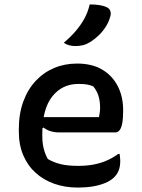

<svg xmlns="http://www.w3.org/2000/svg" viewBox="-20 -834 640 867"><path d="M328 -547Q395 -547 441 -520Q487 -493 511.5 -445.5Q536 -398 536 -338V-333Q536 -299 532 -277.5Q528 -256 520 -246Q512 -236 500 -236H248Q225 -236 207 -242Q189 -248 177 -258L159 -248L160 -305H427Q429 -315 430.5 -326Q432 -337 432 -347Q432 -378 424.5 -401.5Q417 -425 401 -444Q387 -450 372.5 -452.5Q358 -455 334 -455Q261 -455 216 -398.5Q171 -342 171 -229V-220Q171 -188 177.5 -162.5Q184 -137 196 -116Q223 -100 255 -92.5Q287 -85 334 -85Q369 -85 400 -90.5Q431 -96 459.5 -108Q488 -120 514 -139H520Q521 -132 522 -124.5Q523 -117 523 -108Q523 -82 516 -64.5Q509 -47 496 -34Q480 -18 454.5 -7.5Q429 3 398 8Q367 13 331 13Q274 13 225.5 -4Q177 -21 141 -53.5Q105 -86 85 -133Q65 -180 65 -240V-250Q65 -320 85 -375Q105 -430 141 -468.5Q177 -507 224.5 -527Q272 -547 328 -547ZM385 -814Q410 -814 429 -811Q448 -808 463 -801Q475 -795 478.5 -783.5Q482 -772 478 -760Q472 -736 458 -714Q444 -692 426 -674.5Q408 -657 387 -644Q371 -634 355 -630Q339 -626 320 -626Q306 -626 292.5 -629.5Q279 -633 268 -641Q300 -668 322.5 -694.5Q345 -721 361 -750Q377 -779 385 -814Z"/></svg>

Font: Recursive Monospace Casual Medium
Style: Regular
Weight: 500
Version: Version 1.047